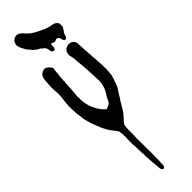

<svg xmlns="http://www.w3.org/2000/svg" viewBox="-506 -1026 1507 1507"><g transform="rotate(-45 247.0 -272.5)"><path d="M219 506Q213 506 209 501.5Q205 497 203 493Q200 485 200 478Q199 470 198.5 461.5Q198 453 197 444Q197 428 194 413Q194 407 193 401Q192 395 192 389Q193 387 192.5 384.5Q192 382 192 379Q191 374 191 369.5Q191 365 191 361Q190 357 190 351Q187 341 189 331Q191 316 188 306Q187 299 187 293Q187 287 187 281Q186 275 186 269Q186 263 186 257V249Q186 247 185.5 244.5Q185 242 185 239Q185 230 185 221Q185 212 183 203Q182 196 182.5 189.5Q183 183 183 177V149Q183 144 183 138.5Q183 133 184 128Q185 123 184.5 118.5Q184 114 184 110Q184 105 183.5 101Q183 97 184 93Q182 71 178 52L175 47Q171 42 167.5 36Q164 30 159 25Q144 8 132 -11Q129 -14 127 -17.5Q125 -21 123 -25Q121 -29 119 -32.5Q117 -36 115 -40Q111 -48 107 -55Q103 -62 100 -69Q96 -78 93.5 -87Q91 -96 86 -104Q85 -105 85 -105.5Q85 -106 85 -106Q79 -127 70 -144Q69 -149 67.5 -153.5Q66 -158 65 -163Q64 -168 62.5 -173.5Q61 -179 59 -184Q56 -194 54 -204Q52 -214 50 -224Q49 -226 49 -231Q49 -241 48 -250Q47 -259 45 -269Q42 -284 42 -300Q42 -305 42 -310Q42 -315 41 -319Q40 -322 40 -325.5Q40 -329 40 -333V-365Q40 -369 40 -372.5Q40 -376 41 -380Q41 -382 41.5 -383Q42 -384 42 -385Q41 -396 43 -407Q45 -418 46 -429Q46 -435 47 -438Q49 -448 49.5 -458Q50 -468 50 -478V-481Q52 -490 51 -499Q50 -508 50 -516Q49 -524 48 -532Q47 -540 48 -548Q47 -556 47 -565Q47 -574 48 -583Q48 -590 48.5 -597.5Q49 -605 50 -612Q50 -620 50.5 -627.5Q51 -635 52 -643Q53 -657 58 -671Q61 -682 72 -692Q79 -699 87.5 -703Q96 -707 106 -709H114Q124 -709 131 -703Q135 -700 138.5 -697Q142 -694 146 -692Q149 -689 150 -687Q152 -684 154 -681.5Q156 -679 157 -677Q169 -666 164 -652Q161 -642 161 -633Q160 -629 160 -625Q160 -621 160 -617Q160 -609 159 -601.5Q158 -594 156 -586Q155 -583 155 -577Q155 -570 154.5 -563Q154 -556 153 -548Q151 -539 154 -531Q156 -527 152 -524Q152 -524 151.5 -523Q151 -522 151 -521Q150 -514 150 -507.5Q150 -501 150 -494Q150 -485 149.5 -476.5Q149 -468 148 -460Q148 -456 148 -453Q148 -450 147 -446Q147 -433 146 -420.5Q145 -408 143 -395Q140 -379 142 -358V-329Q142 -317 145 -305Q147 -296 148.5 -287.5Q150 -279 152 -271Q155 -256 163 -238L170 -225Q175 -212 182.5 -200Q190 -188 198 -177Q204 -168 211 -161L229 -143Q236 -140 241 -142L246 -144Q251 -146 256 -148.5Q261 -151 265 -153L271 -156Q281 -163 285 -171Q288 -178 292 -185Q296 -194 300.5 -203.5Q305 -213 311 -221Q315 -227 318.5 -232.5Q322 -238 325 -244Q328 -249 331 -255Q334 -261 336 -268Q339 -277 342 -286.5Q345 -296 347 -306Q350 -320 350 -333V-355Q349 -369 348.5 -384.5Q348 -400 347 -419Q347 -425 346 -434.5Q345 -444 345 -454Q345 -463 344.5 -472Q344 -481 343 -490Q342 -507 340.5 -523Q339 -539 337 -555Q337 -557 336.5 -558.5Q336 -560 336 -561Q336 -571 335 -580Q334 -589 334 -599L330 -621Q329 -628 327.5 -634Q326 -640 324 -647Q323 -663 331 -680Q339 -697 355 -704Q362 -707 369 -709.5Q376 -712 383 -712Q399 -712 411.5 -706Q424 -700 432 -686Q434 -683 436 -675Q438 -670 438 -664.5Q438 -659 438 -654Q439 -644 439.5 -632.5Q440 -621 441 -610V-600Q441 -594 441.5 -588Q442 -582 443 -575Q444 -571 444 -566Q444 -561 444 -556Q444 -553 444 -550Q444 -547 445 -544Q446 -540 446 -536Q446 -532 446 -528Q446 -521 446.5 -513.5Q447 -506 448 -498Q449 -492 449 -486Q449 -480 450 -474Q450 -468 450.5 -462Q451 -456 451 -450Q451 -444 451.5 -437.5Q452 -431 453 -425Q454 -417 454 -408.5Q454 -400 454 -392Q455 -379 454.5 -365.5Q454 -352 453 -338Q453 -331 452 -324.5Q451 -318 451 -311Q451 -310 450.5 -309Q450 -308 450 -306Q448 -299 446 -290.5Q444 -282 442 -274Q441 -272 440.5 -269Q440 -266 438 -264Q435 -257 433 -251Q431 -245 429 -238Q427 -234 427 -232Q426 -227 424 -222.5Q422 -218 420 -213Q416 -206 413 -199.5Q410 -193 406 -187Q403 -183 400 -178.5Q397 -174 394 -170L387 -160Q383 -153 379 -145.5Q375 -138 370 -130Q366 -124 360 -116Q353 -108 348 -96Q347 -95 347 -94Q347 -93 346 -92Q339 -83 333.5 -73Q328 -63 322 -53Q315 -41 307.5 -30Q300 -19 290 -10Q283 -3 277 6Q274 11 269 14Q264 19 259 25.5Q254 32 249 38Q244 48 243 56Q242 60 241.5 65.5Q241 71 241 76Q240 86 240 96.5Q240 107 240 118V150Q240 156 239.5 162Q239 168 239 175Q238 182 238 190Q238 198 238 206Q239 212 238.5 217.5Q238 223 239 229Q239 236 238.5 242.5Q238 249 239 256Q240 265 239 272Q238 273 238.5 274.5Q239 276 239 277Q240 288 239 300Q238 301 238.5 301.5Q239 302 239 302Q239 313 239.5 324.5Q240 336 240 348Q240 364 239.5 380Q239 396 239 413Q240 426 238.5 439Q237 452 237 465V476Q238 482 236 487.5Q234 493 232 498Q230 504 219 506ZM391 -755Q389 -755 388 -756Q377 -759 374 -771Q373 -776 372 -780.5Q371 -785 370 -789Q368 -795 366 -797Q362 -802 358 -804.5Q354 -807 349 -809Q345 -810 341 -809L337 -808Q335 -806 330 -804Q320 -798 308 -804Q305 -806 301.5 -808Q298 -810 294 -812Q288 -814 286 -808L285 -801Q285 -794 284.5 -787Q284 -780 283 -773L282 -772Q281 -762 273 -758Q265 -754 257 -759Q248 -764 245 -774L242 -792Q242 -798 239 -804L236 -810Q235 -817 227 -823Q215 -831 202 -844Q199 -847 192 -849Q185 -852 178 -857Q172 -862 166 -867Q160 -872 154 -877Q150 -881 148 -884Q144 -889 140 -893.5Q136 -898 132 -902Q131 -904 128 -907Q124 -911 120.5 -916Q117 -921 114 -926Q110 -934 105.5 -942.5Q101 -951 97 -959Q90 -972 89 -983Q88 -985 88 -987.5Q88 -990 87 -992Q88 -1012 99 -1029Q107 -1040 117 -1044Q126 -1049 140 -1051H142Q150 -1050 157 -1048.5Q164 -1047 170 -1042L187 -1028Q188 -1027 189 -1026Q190 -1025 191 -1024Q212 -998 235 -981Q241 -977 247.5 -973Q254 -969 260 -965Q271 -959 281.5 -953.5Q292 -948 303 -943L336 -928Q339 -927 343 -925Q372 -913 401 -910Q413 -908 423 -903L429 -899Q432 -896 435 -893.5Q438 -891 441 -888Q447 -882 447 -875V-871Q448 -867 447.5 -856.5Q447 -846 447 -842Q447 -836 442 -833Q438 -829 436 -824Q434 -814 427 -810Q423 -806 420.5 -801Q418 -796 416 -791Q415 -786 413 -780.5Q411 -775 409 -770Q409 -766 406 -763Q404 -759 400 -757.5Q396 -756 391 -755Z"/></g></svg>

Font: Lacquer
Style: Regular
Weight: 400
Designer: Eli Block, Niki Polyocan
Version: Version 1.100